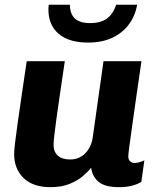

<svg xmlns="http://www.w3.org/2000/svg" viewBox="-20 -764 640 794"><path d="M189.5 10Q115.5 10 77 -28.2Q38.5 -66.5 38.5 -127Q38.5 -140.5 42.2 -172.5Q46 -204.5 52.8 -253.2Q59.5 -302 69.2 -367Q79 -432 90.5 -511H248Q237 -436 228.2 -376.8Q219.5 -317.5 213.5 -274.2Q207.5 -231 204.5 -203.8Q201.5 -176.5 201.5 -164.5Q201.5 -136 219.5 -120.2Q237.5 -104.5 269.5 -104.5Q308 -104.5 333 -130.5Q358 -156.5 363.5 -195.5L408 -511H565Q555 -441.5 545.2 -374.5Q535.5 -307.5 527.8 -252Q520 -196.5 515.2 -161Q510.5 -125.5 510.5 -118Q510.5 -104 518.2 -97Q526 -90 536 -90Q553.5 -90 577 -101L564.5 -12Q548.5 -2 526 4Q503.5 10 471.5 10Q415 10 388.5 -11.5Q362 -33 357 -70.5Q345 -55 323 -36Q301 -17 267.8 -3.5Q234.5 10 189.5 10ZM344.5 -588Q284.5 -588 246.5 -608.2Q208.5 -628.5 192.5 -663.8Q176.5 -699 181.5 -744.5H269Q269.5 -706 290 -687.2Q310.5 -668.5 352.5 -668.5Q396.5 -668.5 422 -687.2Q447.5 -706 460.5 -744.5H547Q539.5 -699 513.5 -663.8Q487.5 -628.5 445.2 -608.2Q403 -588 344.5 -588Z"/></svg>

Font: Chivo Mono Medium
Style: Italic
Weight: 500
Italic angle: -8.05°
Monospace: yes
Designer: Hector Gatti
Foundry: Omnibus-Type
Version: Version 1.008